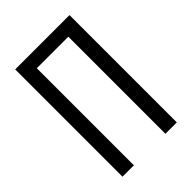

<svg xmlns="http://www.w3.org/2000/svg" viewBox="-215 -832 930 930"><g transform="rotate(-45 250.0 -367.5)"><path d="M64 0V-735H436V0H358V-665H142V0Z"/></g></svg>

Font: Iosevka Algr
Style: Regular
Weight: 400
Monospace: yes
Designer: Belleve Invis
Foundry: Belleve Invis
Version: Version 26.0.2; ttfautohint (v1.8.3)